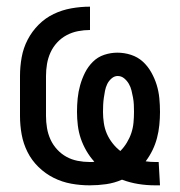

<svg xmlns="http://www.w3.org/2000/svg" viewBox="-20 -548 540 576"><path d="M445 8Q420 8 395 4Q370 0 346 -9Q323 1 298.5 4.5Q274 8 249 8Q221 8 193.5 3Q166 -2 141 -14.5Q116 -27 95.5 -47Q75 -67 62.5 -92Q50 -117 45 -144.5Q40 -172 40 -200V-320Q40 -348 45 -376Q50 -404 63 -429Q76 -454 96 -474Q116 -494 141 -506Q166 -518 194 -523Q222 -528 250 -528V-458Q232 -458 214 -454.5Q196 -451 180 -442.5Q164 -434 151.5 -420.5Q139 -407 131.5 -390.5Q124 -374 121 -356Q118 -338 118 -320V-200Q118 -182 121 -164Q124 -146 131.5 -129.5Q139 -113 151.5 -99.5Q164 -86 179.5 -77.5Q195 -69 213 -65.5Q231 -62 249 -62Q253 -62 256.5 -62Q260 -62 263 -63Q250 -77 239.5 -95Q229 -113 222.5 -132Q216 -151 213.5 -171.5Q211 -192 211 -213Q211 -233 213 -253Q215 -273 220.5 -292.5Q226 -312 235 -330Q244 -348 258.5 -362.5Q273 -377 292.5 -383.5Q312 -390 332 -390Q353 -390 373 -383.5Q393 -377 408 -363.5Q423 -350 433.5 -331.5Q444 -313 450 -293.5Q456 -274 458 -253.5Q460 -233 460 -212Q460 -193 458 -173Q456 -153 451 -134Q446 -115 437.5 -97.5Q429 -80 417 -64Q424 -63 431.5 -62.5Q439 -62 446 -62Q449 -62 451 -62Q453 -62 456 -62L460 8Q456 8 452.5 8Q449 8 445 8ZM341 -95Q352 -106 360.5 -120Q369 -134 374 -149Q379 -164 380.5 -180Q382 -196 382 -213Q382 -223 381.5 -234Q381 -245 379 -255.5Q377 -266 374.5 -276.5Q372 -287 366.5 -296.5Q361 -306 352.5 -313Q344 -320 333 -320Q323 -320 314.5 -312.5Q306 -305 301.5 -295.5Q297 -286 295 -275.5Q293 -265 291.5 -254.5Q290 -244 289.5 -233.5Q289 -223 289 -212Q289 -196 291.5 -179Q294 -162 300.5 -147Q307 -132 317.5 -118.5Q328 -105 341 -95Z"/></svg>

Font: Iosevka Slab
Style: Regular
Weight: 400
Monospace: yes
Designer: Belleve Invis
Foundry: Belleve Invis
Version: Version 11.2.4; ttfautohint (v1.8.3)